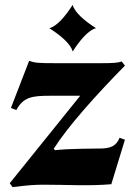

<svg xmlns="http://www.w3.org/2000/svg" viewBox="-20 -760 559 790"><path d="M32 10C94 2 122 0 161 0C261 0 341 6 438 -2L494 -185L472 -193C458 -158 433 -150 397 -149C355 -148 268 -149 206 -142L201 -148C259 -239 372 -366 494 -490L481 -507C463 -501 443 -500 391 -500H214C138 -500 123 -501 100 -510L25 -316L47 -307C76 -360 110 -366 185 -366H310L20 -6ZM279 -548C307 -592 343 -636 375 -644C331 -672 287 -708 279 -740C251 -696 215 -652 183 -644C227 -616 271 -580 279 -548Z"/></svg>

Font: Sinistre Bold
Style: Regular
Weight: 900
Designer: Jules Durand
Foundry: Collletttivo
Version: Version 69.420;Glyphs 3.2 (3217)